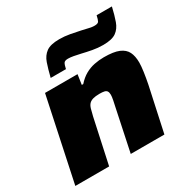

<svg xmlns="http://www.w3.org/2000/svg" viewBox="-165 -877 1001 1023"><g transform="rotate(-30 335.5 -365.5)"><path d="M10 0 118 -510H318L309 -449H318Q342 -476 368.5 -491Q395 -506 424.5 -512Q454 -518 484 -518Q544 -518 576 -504.5Q608 -491 621 -465Q634 -439 634 -399Q634 -378 629 -343Q624 -308 617 -273L558 0H351L405 -257Q409 -273 413 -294.5Q417 -316 417 -326Q417 -341 412 -348.5Q407 -356 396 -358.5Q385 -361 367 -361Q342 -361 326.5 -356.5Q311 -352 302 -342.5Q293 -333 288 -316Q283 -299 277 -273L218 0ZM184 -564Q196 -613 208 -647.5Q220 -682 246 -701Q272 -720 326 -720Q358 -720 391 -714Q424 -708 451 -702Q474 -697 492.5 -692.5Q511 -688 526 -688Q547 -688 552.5 -697.5Q558 -707 563 -731H657Q646 -683 633.5 -648Q621 -613 595 -594.5Q569 -576 515 -576Q482 -576 450 -582Q418 -588 389 -595Q368 -600 348.5 -603.5Q329 -607 315 -607Q295 -607 289 -597.5Q283 -588 278 -564Z"/></g></svg>

Font: Saira Expanded ExtraBold
Style: Italic
Weight: 800
Width: 7
Italic angle: -12°
Designer: Hector Gatti with collaboration of the Omnibus-Type team
Foundry: Omnibus-Type
Version: Version 1.101